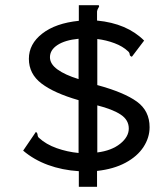

<svg xmlns="http://www.w3.org/2000/svg" viewBox="-20 -671 640 738"><path d="M283 47V-13Q219 -17 164.5 -37Q110 -57 69 -92L118 -164Q124 -160 124.5 -152.5Q125 -145 130 -141Q157 -116 198 -101.5Q239 -87 282 -83V-286Q188 -313 139.5 -350Q91 -387 91 -445Q91 -502 142.5 -542Q194 -582 283 -591V-651H359Q361 -650 361 -647Q361 -645 357.5 -639.5Q354 -634 353 -627V-592Q468 -581 534 -515L487 -453Q479 -455 478.5 -462Q478 -469 472 -474Q452 -493 420 -505Q388 -517 354 -521V-344Q457 -316 506 -280.5Q555 -245 555 -182Q555 -142 531.5 -106Q508 -70 462.5 -45.5Q417 -21 353 -14V47ZM282 -367V-522Q230 -517 201 -498Q172 -479 172 -451Q172 -425 201 -404Q230 -383 282 -367ZM354 -85Q409 -92 442 -118.5Q475 -145 475 -177Q475 -210 444 -230.5Q413 -251 354 -266Z"/></svg>

Font: Inconsolata Expanded Medium
Style: Regular
Weight: 500
Width: 7
Monospace: yes
Designer: Raph Levien, Cyreal, Brenton Simpson
Foundry: Raph Levien, Cyreal, Google
Version: Version 3.001; ttfautohint (v1.8.2.53-6de2)